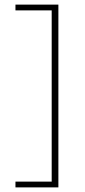

<svg xmlns="http://www.w3.org/2000/svg" viewBox="-20 -716 368 832"><path d="M204 96V-696H233V96ZM47 96V71H218V96ZM47 -671V-696H218V-671Z"/></svg>

Font: Outfit Thin
Style: Regular
Weight: 100
Designer: Rodrigo Fuenzalida
Foundry: fragTYPE
Version: Version 1.100;gftools[0.9.27]